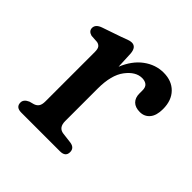

<svg xmlns="http://www.w3.org/2000/svg" viewBox="-132 -599 716 716"><g transform="rotate(45 226.0 -240.5)"><path d="M205 -444 208 -377.5Q228.5 -428 264.5 -454.5Q300.5 -481 342.5 -481Q385.5 -481 411.2 -454.8Q437 -428.5 437 -383Q437 -349 422.2 -331.5Q407.5 -314 383.5 -314Q359 -314 346.2 -326.8Q333.5 -339.5 333.5 -361.5V-378Q333.5 -395.5 324.2 -402.8Q315 -410 300 -410Q266.5 -410 238.5 -373.2Q210.5 -336.5 210.5 -265V-93.5Q210.5 -59 239 -55.5L280 -50.5Q305.5 -47 305.5 -24.5Q305.5 0 276.5 0H72.5Q43.5 0 43.5 -24.5Q43.5 -41 65 -50.5L83.5 -55.5Q94.5 -59 100.5 -67.5Q106.5 -76 106.5 -93.5V-354Q106.5 -370.5 101.2 -377.2Q96 -384 86 -386L55 -388Q35.5 -393.5 35.5 -410Q35.5 -428.5 61 -437.5L136.5 -463.5Q149.5 -468.5 160.5 -472.5Q171.5 -476.5 179 -476.5Q202.5 -476.5 205 -444Z"/></g></svg>

Font: Fraunces 9pt S100
Style: Regular
Weight: 400
Version: Version 1.000; ttfautohint (v1.8.3)